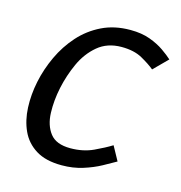

<svg xmlns="http://www.w3.org/2000/svg" viewBox="-83 -584 630 667"><g transform="rotate(15 231.5 -250.0)"><path d="M196 8Q139 8 103.5 -14Q68 -36 51 -73Q34 -110 32 -156Q30 -202 40 -250Q50 -298 71.5 -344Q93 -390 126 -427Q159 -464 204 -486Q249 -508 306 -508H307Q347 -508 377 -497Q407 -486 428.5 -471Q450 -456 463 -444L414 -395Q396 -410 366.5 -426.5Q337 -443 292 -443Q241 -443 206.5 -414Q172 -385 152 -341Q132 -297 122 -250Q112 -203 113.5 -158.5Q115 -114 137 -85.5Q159 -57 210 -57Q256 -57 292.5 -74Q329 -91 353 -106L381 -55Q362 -44 334.5 -29Q307 -14 272 -3Q237 8 197 8H196Z"/></g></svg>

Font: Epunda Sans
Style: Italic
Weight: 400
Italic angle: -12.0243°
Designer: Simon Atzbach
Foundry: typofactur
Version: Version 2.204; ttfautohint (v1.8.4.7-5d5b)